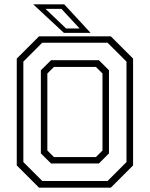

<svg xmlns="http://www.w3.org/2000/svg" viewBox="-20 -868 693 888"><path d="M160.5 0 57.5 -103V-597L160.5 -700H492.5L595.5 -597V-103L492.5 0ZM229.5 -141.5H423.5L454 -172V-528L423.5 -558.5H229.5L199 -528V-172ZM175.5 -31H477.5L565 -118.5V-583L477.5 -670.5H175.5L88 -583V-118.5ZM216 -112 169 -158.5V-543L216 -589.5H437.5L484 -543V-158.5L437.5 -112ZM399 -716H275.5L133.5 -848H277ZM348 -736.5 264 -827H190.5L285.5 -736.5Z"/></svg>

Font: Tourney Light
Style: Regular
Weight: 300
Version: Version 1.015